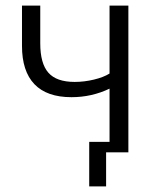

<svg xmlns="http://www.w3.org/2000/svg" viewBox="-20 -541 551 682"><path d="M296.9 121.1V-37.1H369.1V-226.1Q305.7 -195.8 233.9 -195.8Q146.5 -195.8 102.3 -241.9Q58.1 -288.1 58.1 -377.9V-521H123V-387.2Q123 -315.4 151.9 -282.7Q180.7 -250 245.1 -250Q279.3 -250 313.7 -258.3Q348.1 -266.6 369.1 -279.8V-521H436V0H356.9V121.1Z"/></svg>

Font: Rawline
Style: Regular
Weight: 400
Designer: Matt McInerney, Pablo Impallari, Rodrigo Fuenzalida
Foundry: Matt McInerney, Pablo Impallari, Rodrigo Fuenzalida
Version: Version 4.020;PS 004.020;hotconv 1.0.88;makeotf.lib2.5.64775